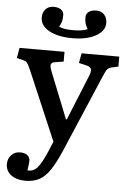

<svg xmlns="http://www.w3.org/2000/svg" viewBox="-63 -800 715 1076"><g transform="rotate(5 294.0 -262.5)"><path d="M121 230Q71 230 40.5 207Q10 184 10 145Q10 115 29.5 94.5Q49 74 78 74Q104 74 118 84.5Q132 95 134 112Q135 125 128 171Q161 174 184 148Q207 122 237 51L259 -2L92 -393Q80 -421 72.5 -430Q65 -439 48 -443L14 -451L24 -509H277V-454L232 -447Q213 -445 207.5 -434.5Q202 -424 213 -396L318 -133H323L427 -389Q437 -413 432.5 -426Q428 -439 405 -444L363 -454L373 -509H585V-453L549 -445Q532 -441 523.5 -431.5Q515 -422 502 -390L316 46Q287 113 260 153.5Q233 194 200 212Q167 230 121 230ZM314 -589Q232 -589 182.5 -616.5Q133 -644 133 -690Q133 -719 150 -737Q167 -755 193 -755Q222 -755 237 -743.5Q252 -732 252 -712Q252 -691 248.5 -678Q245 -665 235 -647Q248 -640 268 -637Q288 -634 313 -634Q338 -634 359.5 -637Q381 -640 395 -647Q385 -665 381 -678Q377 -691 377 -712Q377 -732 392.5 -743.5Q408 -755 435 -755Q463 -755 479.5 -737Q496 -719 496 -690Q496 -645 445.5 -617Q395 -589 314 -589Z"/></g></svg>

Font: Literata Medium
Style: Regular
Weight: 500
Designer: Latin by Veronika Burian and Jose Scaglione. Greek by Irene Vlachou. Cyrillic by Vera Evstafieva.
Foundry: TypeTogether
Version: Version 3.103; ttfautohint (v1.8.4.7-5d5b);gftools[0.9.29]